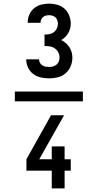

<svg xmlns="http://www.w3.org/2000/svg" viewBox="-20 -873 540 1061"><path d="M62 -313V-367H438V-313ZM252 -440Q229 -440 206 -445Q183 -450 164.5 -463.5Q146 -477 135.5 -498.5Q125 -520 125 -543V-545H196V-544Q196 -534 201 -525.5Q206 -517 214.5 -511.5Q223 -506 232.5 -504.5Q242 -503 252 -503Q263 -503 273.5 -506Q284 -509 292.5 -516Q301 -523 305 -533.5Q309 -544 309 -555Q309 -570 302 -583.5Q295 -597 283 -605.5Q271 -614 256 -616.5Q241 -619 226 -619V-682Q240 -682 253.5 -684.5Q267 -687 277.5 -695Q288 -703 294 -715.5Q300 -728 300 -741Q300 -751 297 -760.5Q294 -770 287 -776.5Q280 -783 271 -786Q262 -789 252 -789Q243 -789 234.5 -787Q226 -785 219 -779.5Q212 -774 208 -765.5Q204 -757 204 -748V-747H133V-750Q133 -772 142.5 -793Q152 -814 169 -828Q186 -842 208 -847.5Q230 -853 252 -853Q275 -853 297.5 -846.5Q320 -840 337 -824.5Q354 -809 362.5 -787Q371 -765 371 -743Q371 -729 367.5 -715.5Q364 -702 357 -690Q350 -678 340 -668Q330 -658 318 -652Q332 -645 343.5 -635Q355 -625 363.5 -612Q372 -599 376 -584Q380 -569 380 -554Q380 -530 370.5 -507Q361 -484 342.5 -468Q324 -452 300 -446Q276 -440 252 -440ZM266 168V70H126V7L262 -236H334L197 7H266V-64H337V7H371V70H337V168Z"/></svg>

Font: Iosevka Medium
Style: Regular
Weight: 500
Monospace: yes
Designer: Belleve Invis
Foundry: Belleve Invis
Version: Version 32.5.0; ttfautohint (v1.8.4)